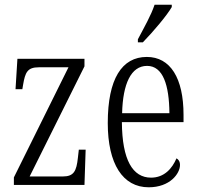

<svg xmlns="http://www.w3.org/2000/svg" viewBox="-20 -786 840 816"><path d="M39 0H339L344 -150H315L311 -115C305 -59 294 -36 247 -36H106L339 -504V-536H54L46 -407H75L78 -425C87 -478 96 -500 145 -500H271L39 -32Z M566 -619V-606H587C631 -651 690 -721 710 -756V-766H637C622 -721 595 -674 566 -619ZM612 10C702 10 745 -48 745 -85C745 -100 738 -109 730 -113C712 -70 678 -31 622 -31C544 -31 499 -106 498 -267H760V-298C760 -454 704 -544 604 -544C498 -544 438 -451 438 -263C438 -89 502 10 612 10ZM700 -305H499C502 -430 537 -506 605 -506C673 -506 699 -424 700 -305Z"/></svg>

Font: Noto Serif Tamil ExtraCondensed Light
Style: Italic
Weight: 300
Width: 2
Italic angle: -12°
Designer: Indian Type Foundry, Tom Grace, and the Monotype Design Team
Foundry: Monotype Imaging Inc.
Version: Version 2.003